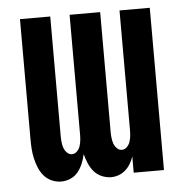

<svg xmlns="http://www.w3.org/2000/svg" viewBox="-44 -562 587 613"><g transform="rotate(-5 250.0 -256.0)"><path d="M128 8Q113 8 98 1.5Q83 -5 73 -17Q63 -29 57 -43.5Q51 -58 47.5 -73.5Q44 -89 43 -104.5Q42 -120 42 -136V-520H139V-136Q139 -127 140 -117.5Q141 -108 144 -99Q147 -90 154 -83Q161 -76 170 -76Q179 -76 186 -83Q193 -90 196 -99Q199 -108 200 -117.5Q201 -127 201 -136V-520H299V-136Q299 -127 300 -117.5Q301 -108 304 -99Q307 -90 314 -83Q321 -76 330 -76Q339 -76 346 -83Q353 -90 356 -99Q359 -108 360 -117.5Q361 -127 361 -136V-520H458V0H361V-52Q357 -40 350.5 -29Q344 -18 334.5 -9.5Q325 -1 313 3.5Q301 8 288 8Q273 8 258 1.5Q243 -5 233 -17Q223 -29 217 -43.5Q211 -58 207 -73Q204 -58 198 -43.5Q192 -29 182.5 -17Q173 -5 158.5 1.5Q144 8 128 8Z"/></g></svg>

Font: Iosevka Term Curly
Style: Bold
Weight: 700
Designer: Belleve Invis
Foundry: Belleve Invis
Version: Version 32.3.0